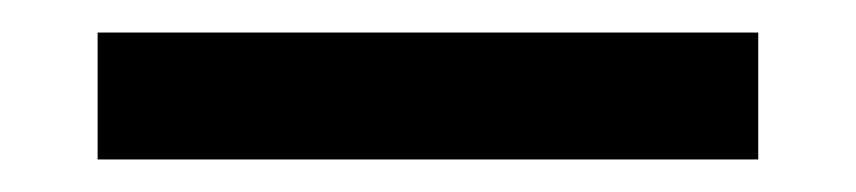

<svg xmlns="http://www.w3.org/2000/svg" viewBox="-20 -863 526 118"><path d="M40 -765V-843H446V-765Z"/></svg>

Font: Mona Sans Expanded Medium
Style: Regular
Weight: 500
Width: 7
Designer: Deni Anggara
Foundry: GitHub
Version: Version 2.000